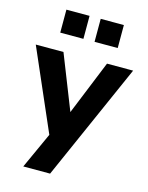

<svg xmlns="http://www.w3.org/2000/svg" viewBox="-144 -803 822 1065"><g transform="rotate(15 267.5 -271.0)"><path d="M96 180 204 -57V5L-12 -491H147L286 -139H254L397 -491H547L250 180ZM299 -590V-722H432V-590ZM102 -590V-722H235V-590Z"/></g></svg>

Font: Nunito Sans 12pt ExtraLight 12pt ExtraBold
Style: Regular
Weight: 800
Version: Version 3.101;gftools[0.9.27]